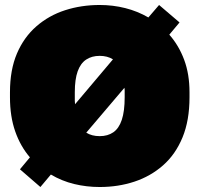

<svg xmlns="http://www.w3.org/2000/svg" viewBox="-20 -735 800 770"><path d="M380 15Q327 15 277.5 3Q228 -9 184 -35L142 15L60 -56L100 -104Q62 -148 41 -208Q20 -268 20 -345V-365Q20 -455 48 -520.5Q76 -586 126 -629.5Q176 -673 241 -694Q306 -715 380 -715Q433 -715 482.5 -702.5Q532 -690 575 -665L618 -715L700 -645L659 -596Q697 -553 718.5 -495.5Q740 -438 740 -365V-345Q740 -252 712 -184Q684 -116 634 -72Q584 -28 519 -6.5Q454 15 380 15ZM380 -189Q412 -189 434.5 -204.5Q457 -220 468.5 -254.5Q480 -289 480 -345V-365Q480 -370 480 -374Q480 -378 479 -383L326 -203Q337 -196 350.5 -192.5Q364 -189 380 -189ZM380 -511Q348 -511 325.5 -496Q303 -481 291.5 -449Q280 -417 280 -365V-345Q280 -338 280 -331Q280 -324 281 -317L433 -497Q422 -504 408.5 -507.5Q395 -511 380 -511Z"/></svg>

Font: Golos Text Black
Style: Regular
Weight: 900
Designer: A.Korolkova, Vitaly Kuzmin
Foundry: ParaType Ltd
Version: Version 2.004